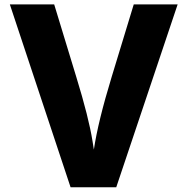

<svg xmlns="http://www.w3.org/2000/svg" viewBox="-20 -792 824 846"><path d="M23.4 -772.5H218.8L316.4 -452.1Q371.1 -274.4 387.7 -169.9L393.6 -132.8Q412.1 -256.8 471.7 -452.1L569.3 -772.5H762.7L492.2 33.2H291Z"/></svg>

Font: GenEi M Gothic v2 Heavy
Style: Regular
Weight: 800
Version: Version 2.0